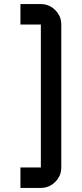

<svg xmlns="http://www.w3.org/2000/svg" viewBox="-20 -820 400 940"><path d="M280 -700V0Q280 41 250.5 70.5Q221 100 180 100H80V0H180V-700H80V-800H180Q221 -800 250.5 -770.5Q280 -741 280 -700Z"/></svg>

Font: SB Skate blade
Style: Regular
Weight: 400
Designer: Valerio Brotto (Silverblur_type)
Version: Version 1.003